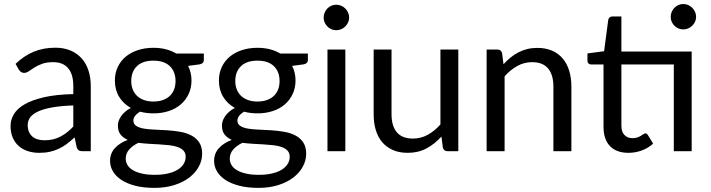

<svg xmlns="http://www.w3.org/2000/svg" viewBox="-20 -753 3540 956"><path d="M345 -228Q283.5 -226 240.2 -218.2Q197 -210.5 169.8 -198Q142.5 -185.5 130.2 -168.5Q118 -151.5 118 -130.5Q118 -110.5 124.5 -96Q131 -81.5 142.2 -72.2Q153.5 -63 168.8 -58.8Q184 -54.5 201.5 -54.5Q225 -54.5 244.5 -59.2Q264 -64 281.2 -73Q298.5 -82 314.2 -94.5Q330 -107 345 -123ZM57.5 -435Q99.5 -475.5 148 -495.5Q196.5 -515.5 255.5 -515.5Q298 -515.5 331 -501.5Q364 -487.5 386.5 -462.5Q409 -437.5 420.5 -402Q432 -366.5 432 -324V0H392.5Q379.5 0 372.5 -4.2Q365.5 -8.5 361.5 -21L351.5 -69Q331.5 -50.5 312.5 -36.2Q293.5 -22 272.5 -12.2Q251.5 -2.5 227.8 2.8Q204 8 175 8Q145.5 8 119.5 -0.2Q93.5 -8.5 74.2 -25Q55 -41.5 43.8 -66.8Q32.5 -92 32.5 -126.5Q32.5 -156.5 49 -184.2Q65.5 -212 102.5 -233.5Q139.5 -255 199 -268.8Q258.5 -282.5 345 -284.5V-324Q345 -383 319.5 -413.2Q294 -443.5 245 -443.5Q212 -443.5 189.8 -435.2Q167.5 -427 151.2 -416.8Q135 -406.5 123.2 -398.2Q111.5 -390 100 -390Q91 -390 84.5 -394.8Q78 -399.5 73.5 -406.5Z M744 -247.5Q771 -247.5 791.5 -255Q812 -262.5 826 -276Q840 -289.5 847 -308.2Q854 -327 854 -349.5Q854 -396 825.8 -423.5Q797.5 -451 744 -451Q690 -451 661.8 -423.5Q633.5 -396 633.5 -349.5Q633.5 -327 640.8 -308.2Q648 -289.5 662 -276Q676 -262.5 696.5 -255Q717 -247.5 744 -247.5ZM904.5 27.5Q904.5 9 894 -2.5Q883.5 -14 865.8 -20.5Q848 -27 824.5 -29.8Q801 -32.5 774.8 -34Q748.5 -35.5 721.5 -37Q694.5 -38.5 669.5 -42Q641.5 -29 623.8 -9.2Q606 10.5 606 37Q606 54 614.8 68.8Q623.5 83.5 641.5 94.2Q659.5 105 686.8 111.2Q714 117.5 751 117.5Q787 117.5 815.5 111Q844 104.5 863.8 92.5Q883.5 80.5 894 64Q904.5 47.5 904.5 27.5ZM995 -486.5V-453.5Q995 -437 974 -432.5L916.5 -425Q933.5 -392 933.5 -352Q933.5 -315 919.2 -284.8Q905 -254.5 880 -233Q855 -211.5 820 -200Q785 -188.5 744 -188.5Q708.5 -188.5 677 -197Q661 -187 652.5 -175.8Q644 -164.5 644 -153Q644 -135 658.8 -125.8Q673.5 -116.5 697.5 -112.5Q721.5 -108.5 752.2 -107.5Q783 -106.5 815.2 -104.2Q847.5 -102 878.2 -96.5Q909 -91 933 -78.5Q957 -66 971.8 -44Q986.5 -22 986.5 13Q986.5 45.5 970.2 76Q954 106.5 923.5 130.2Q893 154 848.8 168.2Q804.5 182.5 749 182.5Q693.5 182.5 652 171.5Q610.5 160.5 583 142Q555.5 123.5 541.8 99.2Q528 75 528 48.5Q528 11 551.5 -15Q575 -41 616 -56.5Q593.5 -66.5 580.2 -83.2Q567 -100 567 -128.5Q567 -139.5 571 -151.2Q575 -163 583.2 -174.8Q591.5 -186.5 603.5 -197Q615.5 -207.5 631.5 -215.5Q594 -236.5 573 -271.2Q552 -306 552 -352Q552 -389 566.2 -419.2Q580.5 -449.5 606 -470.8Q631.5 -492 666.8 -503.5Q702 -515 744 -515Q777 -515 805.5 -507.8Q834 -500.5 857.5 -486.5Z M1262 -247.5Q1289 -247.5 1309.5 -255Q1330 -262.5 1344 -276Q1358 -289.5 1365 -308.2Q1372 -327 1372 -349.5Q1372 -396 1343.8 -423.5Q1315.5 -451 1262 -451Q1208 -451 1179.8 -423.5Q1151.5 -396 1151.5 -349.5Q1151.5 -327 1158.8 -308.2Q1166 -289.5 1180 -276Q1194 -262.5 1214.5 -255Q1235 -247.5 1262 -247.5ZM1422.5 27.5Q1422.5 9 1412 -2.5Q1401.5 -14 1383.8 -20.5Q1366 -27 1342.5 -29.8Q1319 -32.5 1292.8 -34Q1266.5 -35.5 1239.5 -37Q1212.5 -38.5 1187.5 -42Q1159.5 -29 1141.8 -9.2Q1124 10.5 1124 37Q1124 54 1132.8 68.8Q1141.5 83.5 1159.5 94.2Q1177.5 105 1204.8 111.2Q1232 117.5 1269 117.5Q1305 117.5 1333.5 111Q1362 104.5 1381.8 92.5Q1401.5 80.5 1412 64Q1422.5 47.5 1422.5 27.5ZM1513 -486.5V-453.5Q1513 -437 1492 -432.5L1434.5 -425Q1451.5 -392 1451.5 -352Q1451.5 -315 1437.2 -284.8Q1423 -254.5 1398 -233Q1373 -211.5 1338 -200Q1303 -188.5 1262 -188.5Q1226.5 -188.5 1195 -197Q1179 -187 1170.5 -175.8Q1162 -164.5 1162 -153Q1162 -135 1176.8 -125.8Q1191.5 -116.5 1215.5 -112.5Q1239.5 -108.5 1270.2 -107.5Q1301 -106.5 1333.2 -104.2Q1365.5 -102 1396.2 -96.5Q1427 -91 1451 -78.5Q1475 -66 1489.8 -44Q1504.5 -22 1504.5 13Q1504.5 45.5 1488.2 76Q1472 106.5 1441.5 130.2Q1411 154 1366.8 168.2Q1322.5 182.5 1267 182.5Q1211.5 182.5 1170 171.5Q1128.5 160.5 1101 142Q1073.5 123.5 1059.8 99.2Q1046 75 1046 48.5Q1046 11 1069.5 -15Q1093 -41 1134 -56.5Q1111.5 -66.5 1098.2 -83.2Q1085 -100 1085 -128.5Q1085 -139.5 1089 -151.2Q1093 -163 1101.2 -174.8Q1109.5 -186.5 1121.5 -197Q1133.5 -207.5 1149.5 -215.5Q1112 -236.5 1091 -271.2Q1070 -306 1070 -352Q1070 -389 1084.2 -419.2Q1098.5 -449.5 1124 -470.8Q1149.5 -492 1184.8 -503.5Q1220 -515 1262 -515Q1295 -515 1323.5 -507.8Q1352 -500.5 1375.5 -486.5Z M1699.5 -506.5V0H1610.5V-506.5ZM1718.5 -665.5Q1718.5 -652.5 1713.2 -641.2Q1708 -630 1699.2 -621.2Q1690.5 -612.5 1678.8 -607.5Q1667 -602.5 1654 -602.5Q1641 -602.5 1629.8 -607.5Q1618.5 -612.5 1610 -621.2Q1601.5 -630 1596.5 -641.2Q1591.5 -652.5 1591.5 -665.5Q1591.5 -678.5 1596.5 -690.2Q1601.5 -702 1610 -710.8Q1618.5 -719.5 1629.8 -724.5Q1641 -729.5 1654 -729.5Q1667 -729.5 1678.8 -724.5Q1690.5 -719.5 1699.2 -710.8Q1708 -702 1713.2 -690.2Q1718.5 -678.5 1718.5 -665.5Z M2262 -506.5V0H2209Q2190 0 2185 -18.5L2178 -73Q2145 -36.5 2104 -14.2Q2063 8 2010 8Q1968.5 8 1936.8 -5.8Q1905 -19.5 1883.5 -44.5Q1862 -69.5 1851.2 -105Q1840.5 -140.5 1840.5 -183.5V-506.5H1929.5V-183.5Q1929.5 -126 1955.8 -94.5Q1982 -63 2036 -63Q2075.5 -63 2109.8 -81.8Q2144 -100.5 2173 -133.5V-506.5Z M2487 -433Q2503.5 -451.5 2522 -466.5Q2540.5 -481.5 2561.2 -492.2Q2582 -503 2605.2 -508.8Q2628.5 -514.5 2655.5 -514.5Q2697 -514.5 2728.8 -500.8Q2760.5 -487 2781.8 -461.8Q2803 -436.5 2814 -401Q2825 -365.5 2825 -322.5V0H2735.5V-322.5Q2735.5 -380 2709.2 -411.8Q2683 -443.5 2629.5 -443.5Q2590 -443.5 2555.8 -424.5Q2521.5 -405.5 2492.5 -373V0H2403V-506.5H2456.5Q2475.5 -506.5 2480 -488Z M3424 0H3335V-432H3074V-128Q3074 -96 3089.5 -80.5Q3105 -65 3129.5 -65Q3143.5 -65 3153.8 -68.8Q3164 -72.5 3171.5 -77Q3179 -81.5 3184.2 -85.2Q3189.5 -89 3193.5 -89Q3200.5 -89 3206 -80.5L3232 -38Q3209 -16.5 3176.5 -4.2Q3144 8 3109.5 8Q3049.5 8 3017.2 -25.5Q2985 -59 2985 -122V-432H2924Q2916 -432 2910.5 -436.8Q2905 -441.5 2905 -451.5V-487L2988 -498L3008.5 -654Q3010 -661.5 3015.2 -666.2Q3020.5 -671 3029 -671H3074V-496.5H3424ZM3446 -669Q3446 -656 3440.8 -644.8Q3435.5 -633.5 3426.8 -625Q3418 -616.5 3406.5 -611.5Q3395 -606.5 3382 -606.5Q3369 -606.5 3357.8 -611.5Q3346.5 -616.5 3338 -625Q3329.5 -633.5 3324.5 -644.8Q3319.5 -656 3319.5 -669Q3319.5 -682 3324.5 -693.8Q3329.5 -705.5 3338 -714.2Q3346.5 -723 3357.8 -728Q3369 -733 3382 -733Q3395 -733 3406.5 -728Q3418 -723 3426.8 -714.2Q3435.5 -705.5 3440.8 -693.8Q3446 -682 3446 -669Z"/></svg>

Font: Lato-Regular
Style: Regular
Weight: 400
Designer: Lukasz Dziedzic with Adam Twardoch and Botio Nikoltchev
Foundry: tyPoland Lukasz Dziedzic
Version: Version 2.015; 2015-08-06; http://www.latofonts.com/